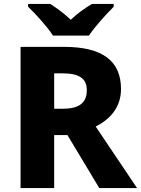

<svg xmlns="http://www.w3.org/2000/svg" viewBox="-20 -951 713 971"><path d="M248 -771H430C459 -816 520 -882 555 -917V-931H445C410 -910 372 -884 338 -851C303 -884 269 -909 234 -931H122V-917C160 -881 219 -816 248 -771ZM304 -714H84V0H254V-268H321L482 0H673L464 -311C537 -348 592 -408 592 -501C592 -643 498 -714 304 -714ZM297 -580C382 -580 419 -553 419 -495C419 -429 378 -401 297 -401H254V-580Z"/></svg>

Font: Noto Sans Bengali UI ExtraBold
Style: Regular
Weight: 800
Designer: Jelle Bosma - Monotype Design Team
Foundry: Monotype Imaging Inc.
Version: Version 2.003